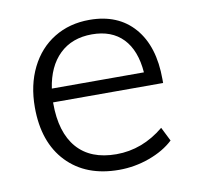

<svg xmlns="http://www.w3.org/2000/svg" viewBox="-64 -579 671 653"><g transform="rotate(-10 271.5 -253.0)"><path d="M115 -258V-255Q115 -154 161.5 -100.5Q208 -47 297 -47Q387 -47 462 -109L486 -61Q453 -30 402 -11.5Q351 7 297 7Q183 7 117 -62Q51 -131 51 -252Q51 -329 80.5 -388.5Q110 -448 163 -480.5Q216 -513 285 -513Q384 -513 439.5 -449Q495 -385 495 -271V-258ZM119 -305H437Q431 -382 392 -422.5Q353 -463 285 -463Q216 -463 173 -421.5Q130 -380 119 -305Z"/></g></svg>

Font: Muli Light
Style: Regular
Weight: 300
Designer: Vernon Adams
Foundry: Vernon Adams
Version: Version 2.100